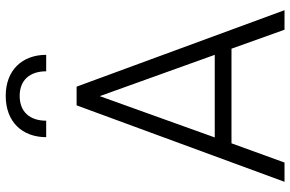

<svg xmlns="http://www.w3.org/2000/svg" viewBox="-196 -844 1039 688"><g transform="rotate(-90 324.0 -499.5)"><path d="M236 -854C236 -913 268 -949 325 -949C381 -949 413 -913 413 -854H472C472 -939 418 -999 325 -999C231 -999 177 -939 177 -854ZM86 0 155 -190H494L562 0H632L358 -745H291L17 0ZM176 -250 324 -662 472 -250Z"/></g></svg>

Font: Plus Jakarta Sans Light
Style: Regular
Weight: 300
Designer: Gumpita Rahayu
Foundry: Tokotype
Version: Version 2.071;gftools[0.9.30]